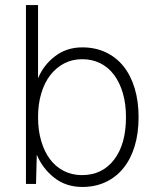

<svg xmlns="http://www.w3.org/2000/svg" viewBox="-20 -730 619 762"><path d="M307 12Q242 12 195.5 -24.5Q149 -61 126 -116L123 0H83V-710H131V-419Q152 -471 198 -506.5Q244 -542 307 -542Q358 -542 399.5 -522.5Q441 -503 470 -467Q499 -431 514.5 -379.5Q530 -328 530 -265Q530 -201 514.5 -150Q499 -99 470 -63Q441 -27 399.5 -7.5Q358 12 307 12ZM305 -35Q386 -35 433 -96.5Q480 -158 480 -265Q480 -318 467.5 -360.5Q455 -403 432.5 -433Q410 -463 378 -479Q346 -495 306 -495Q266 -495 234 -478Q202 -461 179 -431Q156 -401 143.5 -358.5Q131 -316 131 -265Q131 -213 143.5 -170.5Q156 -128 178.5 -98Q201 -68 233.5 -51.5Q266 -35 305 -35Z"/></svg>

Font: Geist ExtLt
Style: Regular
Weight: 400
Designer: Basement.studio, Andrés Briganti, Mateo Zaragoza
Foundry: Basement.studio, Vercel, Andrés Briganti, Guido Ferreyra, Mateo Zaragoza
Version: Version 1.401